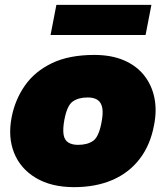

<svg xmlns="http://www.w3.org/2000/svg" viewBox="-20 -761 682 790"><path d="M285 9Q191 9 127.5 -29Q64 -67 38 -132Q12 -197 28 -279Q42 -351 82.5 -409Q123 -467 193.5 -501Q264 -535 368 -535Q438 -535 489.5 -513Q541 -491 572.5 -451.5Q604 -412 615 -360Q626 -308 614 -247Q599 -165 555 -107.5Q511 -50 442.5 -20.5Q374 9 285 9ZM301 -165Q339 -165 362.5 -181Q386 -197 397 -254Q405 -293 401 -316Q397 -339 382 -349.5Q367 -360 341 -360Q303 -360 279.5 -343.5Q256 -327 245 -269Q238 -231 241.5 -208Q245 -185 260.5 -175Q276 -165 301 -165ZM188 -617 212 -741H603L579 -617Z"/></svg>

Font: REM Black
Style: Italic
Weight: 900
Italic angle: -11°
Designer: Octavio Pardo
Foundry: Ashler Design
Version: Version 1.005;gftools[0.9.28]